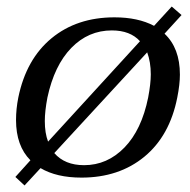

<svg xmlns="http://www.w3.org/2000/svg" viewBox="-20 -533 580 587"><path d="M530 -305Q530 -275 522 -235Q499 -118 421.5 -54Q344 10 229 10Q153 10 104 -19L55 34L27 8L73 -43Q29 -87 29 -166Q29 -200 36 -235Q60 -352 137.5 -416Q215 -480 330 -480Q402 -480 451 -454L505 -513L535 -487L483 -430Q530 -386 530 -305ZM127 -100 408 -407Q378 -440 322 -440Q250 -440 198 -386.5Q146 -333 125 -235Q117 -193 117 -163Q117 -126 127 -100ZM441 -306Q441 -343 430 -373L146 -65Q178 -28 237 -28Q308 -28 360.5 -82Q413 -136 433 -235Q441 -277 441 -306Z"/></svg>

Font: Taviraj
Style: Italic
Weight: 400
Italic angle: -12°
Designer: Katatrad Team
Foundry: CadsonDemak
Version: Version 1.001